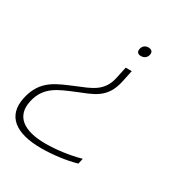

<svg xmlns="http://www.w3.org/2000/svg" viewBox="-234 -634 896 937"><g transform="rotate(30 214.0 -165.0)"><path d="M359 -481V-482C363 -499 353 -509 335 -509C318 -509 305 -499 301 -482V-481C297 -464 306 -454 323 -454C343 -454 355 -465 359 -481ZM-69 10C-93 123 -17 179 127 179C187 179 264 170 322 153L329 122C264 140 194 149 133 149C11 149 -54 102 -34 9C-14 -86 58 -111 134 -143C213 -176 285 -192 308 -302L322 -368H288L274 -303C256 -216 192 -197 122 -168C39 -132 -44 -108 -69 10Z"/></g></svg>

Font: LT Wave Text Thin Italic
Style: Regular
Weight: 100
Designer: Daniel Lyons
Version: Version 2.5 (Glyphs App)